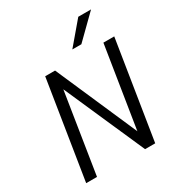

<svg xmlns="http://www.w3.org/2000/svg" viewBox="-212 -1060 1111 1197"><g transform="rotate(-30 343.5 -461.5)"><path d="M56 0 168 -705H239L495 -119H494L587 -705H665L553 0H480L223 -583H226L134 0ZM398 -765 532 -923H624L463 -765Z"/></g></svg>

Font: Nunito Sans 7pt Condensed
Style: Italic
Weight: 400
Width: 3
Italic angle: -9°
Designer: Vernon Adams
Foundry: Vernon Adams
Version: Version 3.101;gftools[0.9.27]